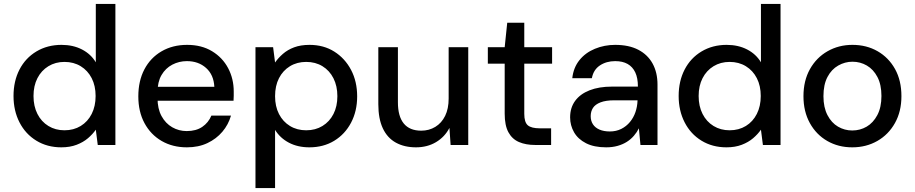

<svg xmlns="http://www.w3.org/2000/svg" viewBox="-20 -740 4670 980"><path d="M293 12Q221 12 165.5 -22Q110 -56 79.5 -115.5Q49 -175 49 -250Q49 -326 79.5 -385Q110 -444 166 -477.5Q222 -511 294 -511Q353 -511 398.5 -487.5Q444 -464 469 -422V-720H569V0H479L469 -78Q453 -55 429 -34.5Q405 -14 371 -1Q337 12 293 12ZM309 -75Q356 -75 392 -97Q428 -119 448 -158.5Q468 -198 468 -250Q468 -302 448 -341Q428 -380 392 -402Q356 -424 309 -424Q263 -424 227 -402Q191 -380 171 -341Q151 -302 151 -250Q151 -198 171 -158.5Q191 -119 227 -97Q263 -75 309 -75Z M934 12Q861 12 805 -20.5Q749 -53 717.5 -111.5Q686 -170 686 -248Q686 -327 717 -386Q748 -445 804.5 -478Q861 -511 935 -511Q1009 -511 1062.5 -478.5Q1116 -446 1144.5 -392Q1173 -338 1173 -273Q1173 -263 1173 -251.5Q1173 -240 1172 -226H759V-297H1074Q1071 -358 1032 -393Q993 -428 934 -428Q894 -428 859.5 -410Q825 -392 804.5 -357Q784 -322 784 -269V-240Q784 -185 804.5 -147.5Q825 -110 859 -90.5Q893 -71 933 -71Q981 -71 1012.5 -92.5Q1044 -114 1059 -150H1159Q1146 -104 1115 -67.5Q1084 -31 1038.5 -9.5Q993 12 934 12Z M1284 220V-499H1374L1384 -421Q1400 -444 1424 -465Q1448 -486 1481.5 -498.5Q1515 -511 1560 -511Q1632 -511 1686.5 -476.5Q1741 -442 1772 -383Q1803 -324 1803 -248Q1803 -173 1772 -114Q1741 -55 1686 -21.5Q1631 12 1559 12Q1500 12 1455 -11.5Q1410 -35 1384 -77V220ZM1543 -75Q1590 -75 1626 -97Q1662 -119 1682 -158Q1702 -197 1702 -249Q1702 -301 1682 -340.5Q1662 -380 1626 -402Q1590 -424 1543 -424Q1496 -424 1460 -402Q1424 -380 1404 -341Q1384 -302 1384 -249Q1384 -197 1404 -158Q1424 -119 1460 -97Q1496 -75 1543 -75Z M2103 12Q2044 12 2000.5 -12Q1957 -36 1934 -85Q1911 -134 1911 -208V-499H2011V-218Q2011 -146 2041 -109.5Q2071 -73 2130 -73Q2170 -73 2202 -92.5Q2234 -112 2252 -148.5Q2270 -185 2270 -237V-499H2370V0H2280L2274 -87Q2250 -41 2205.5 -14.5Q2161 12 2103 12Z M2712 0Q2664 0 2629 -15Q2594 -30 2575 -65Q2556 -100 2556 -160V-415H2470V-499H2556L2569 -624H2656V-499H2798V-415H2656V-159Q2656 -116 2674 -100.5Q2692 -85 2736 -85H2793V0Z M3074 12Q3012 12 2971 -9Q2930 -30 2910 -65Q2890 -100 2890 -141Q2890 -190 2915.5 -225Q2941 -260 2989 -279Q3037 -298 3105 -298H3236Q3236 -342 3222.5 -370.5Q3209 -399 3183.5 -413.5Q3158 -428 3120 -428Q3075 -428 3042 -406Q3009 -384 3001 -341H2901Q2907 -395 2937.5 -433Q2968 -471 3016.5 -491Q3065 -511 3120 -511Q3190 -511 3238 -486Q3286 -461 3311 -415.5Q3336 -370 3336 -308V0H3249L3241 -85Q3231 -65 3215.5 -47Q3200 -29 3179.5 -16Q3159 -3 3132.5 4.5Q3106 12 3074 12ZM3093 -69Q3125 -69 3151 -82Q3177 -95 3195.5 -117.5Q3214 -140 3223.5 -168Q3233 -196 3234 -226V-228H3115Q3072 -228 3045 -217.5Q3018 -207 3006.5 -189Q2995 -171 2995 -147Q2995 -123 3006.5 -105.5Q3018 -88 3040 -78.5Q3062 -69 3093 -69Z M3688 12Q3616 12 3560.5 -22Q3505 -56 3474.5 -115.5Q3444 -175 3444 -250Q3444 -326 3474.5 -385Q3505 -444 3561 -477.5Q3617 -511 3689 -511Q3748 -511 3793.5 -487.5Q3839 -464 3864 -422V-720H3964V0H3874L3864 -78Q3848 -55 3824 -34.5Q3800 -14 3766 -1Q3732 12 3688 12ZM3704 -75Q3751 -75 3787 -97Q3823 -119 3843 -158.5Q3863 -198 3863 -250Q3863 -302 3843 -341Q3823 -380 3787 -402Q3751 -424 3704 -424Q3658 -424 3622 -402Q3586 -380 3566 -341Q3546 -302 3546 -250Q3546 -198 3566 -158.5Q3586 -119 3622 -97Q3658 -75 3704 -75Z M4330 12Q4259 12 4202.5 -20.5Q4146 -53 4113.5 -112Q4081 -171 4081 -249Q4081 -328 4114 -387Q4147 -446 4204 -478.5Q4261 -511 4331 -511Q4403 -511 4459.5 -478.5Q4516 -446 4548.5 -387.5Q4581 -329 4581 -249Q4581 -171 4548 -112Q4515 -53 4458 -20.5Q4401 12 4330 12ZM4330 -74Q4370 -74 4403.5 -93.5Q4437 -113 4458 -152.5Q4479 -192 4479 -250Q4479 -308 4458.5 -347Q4438 -386 4404.5 -405.5Q4371 -425 4331 -425Q4293 -425 4258.5 -405.5Q4224 -386 4203.5 -347Q4183 -308 4183 -249Q4183 -192 4203.5 -152.5Q4224 -113 4257.5 -93.5Q4291 -74 4330 -74Z"/></svg>

Font: DM Sans 20pt Medium
Style: Regular
Weight: 500
Version: Version 4.004;gftools[0.9.30]